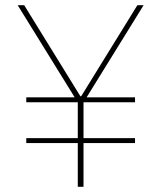

<svg xmlns="http://www.w3.org/2000/svg" viewBox="-20 -718 620 738"><path d="M499 -168H301V0H279V-168H81V-187H279V-325H81V-344H267L48 -698H73L289 -348H292L508 -698H532L313 -344H499V-325H301V-187H499Z"/></svg>

Font: IBM Plex Sans Thin
Style: Regular
Weight: 100
Designer: Mike Abbink, Paul van der Laan, Pieter van Rosmalen
Foundry: Bold Monday
Version: Version 3.0